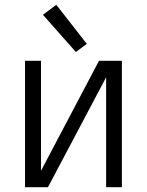

<svg xmlns="http://www.w3.org/2000/svg" viewBox="-20 -785 616 805"><path d="M85 0H181L425 -461V0H491V-530H395L152 -69V-530H85ZM298 -567 344 -601 216 -765 160 -723Z"/></svg>

Font: Iosevka Sparkle Light
Style: Regular
Weight: 300
Designer: Belleve Invis
Foundry: Belleve Invis
Version: Version 4.5.0; ttfautohint (v1.8.3)